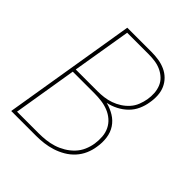

<svg xmlns="http://www.w3.org/2000/svg" viewBox="-200 -868 1001 1001"><g transform="rotate(45 300.0 -367.5)"><path d="M43 0 164 -735H341Q369 -735 395 -731Q421 -727 444.5 -716.5Q468 -706 486 -688Q504 -670 514 -647Q524 -624 525.5 -597Q527 -570 522 -543Q518 -515 505.5 -487Q493 -459 471 -437.5Q449 -416 421.5 -402Q394 -388 365 -382Q397 -374 425 -357Q453 -340 470.5 -313.5Q488 -287 492.5 -253Q497 -219 491 -185Q487 -156 475 -128.5Q463 -101 442.5 -78.5Q422 -56 395.5 -40.5Q369 -25 340.5 -16Q312 -7 283.5 -3.5Q255 0 227 0ZM128 -391H289Q312 -391 335.5 -394Q359 -397 382 -405Q405 -413 426 -426.5Q447 -440 463.5 -458.5Q480 -477 489 -500Q498 -523 502 -546Q506 -570 504.5 -593.5Q503 -617 494.5 -638Q486 -659 469.5 -674.5Q453 -690 432.5 -699.5Q412 -709 389 -712.5Q366 -716 341 -716H182ZM227 -19Q253 -19 279.5 -22Q306 -25 331.5 -33Q357 -41 381.5 -55.5Q406 -70 425.5 -90.5Q445 -111 456 -136.5Q467 -162 471 -188Q475 -215 473 -241.5Q471 -268 460 -290.5Q449 -313 430 -329.5Q411 -346 387.5 -355.5Q364 -365 337.5 -368.5Q311 -372 284 -372H125L67 -19Z"/></g></svg>

Font: Iosevka SS04 Th Ex Obl
Style: Regular
Weight: 100
Width: 7
Italic angle: -9°
Monospace: yes
Designer: Belleve Invis
Foundry: Belleve Invis
Version: Version 19.0.0; ttfautohint (v1.8.4)